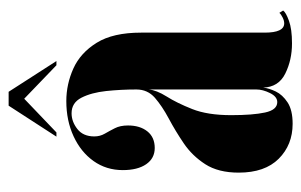

<svg xmlns="http://www.w3.org/2000/svg" viewBox="-149 -555 714 456"><g transform="rotate(-90 208.0 -327.0)"><path d="M142 11Q92 11 59 -22Q26 -55 26 -117Q26 -165.5 46 -196.5Q66 -227.5 95.5 -247.5Q125 -267.5 154.5 -283.2Q184 -299 203.8 -316.2Q223.5 -333.5 223.5 -360Q223.5 -396.5 219.8 -431.8Q216 -467 204 -490.5Q192 -514 167 -514Q147 -514 129.5 -500.2Q112 -486.5 112 -460Q112 -446.5 118.5 -435.2Q125 -424 131.5 -411.2Q138 -398.5 138 -380Q138 -351.5 124 -334Q110 -316.5 84.5 -316.5Q60 -316.5 46 -336.8Q32 -357 32 -392.5Q32 -431.5 53.5 -461.8Q75 -492 112.2 -509.2Q149.5 -526.5 196 -526.5Q236 -526.5 273.2 -509.8Q310.5 -493 334.5 -454.2Q358.5 -415.5 358.5 -349V-55.5Q358.5 -9 380.5 -9Q387 -9 394.5 -12.8Q402 -16.5 405.5 -20.5L411 -11.5Q406.5 -5 386.8 2.2Q367 9.5 333 9.5Q293.5 9.5 261.2 -6.5Q229 -22.5 228 -59Q226.5 -45.5 218.8 -29.2Q211 -13 192.8 -1Q174.5 11 142 11ZM193.5 -25.5Q206.5 -25.5 215 -42.8Q223.5 -60 223.5 -75V-331Q222 -312.5 206.8 -288.2Q191.5 -264 177 -227.5Q162.5 -191 162.5 -135Q162.5 -83.5 168.8 -54.5Q175 -25.5 193.5 -25.5ZM111.5 -550 185 -663.5H218L291 -550H281L201.5 -626.5L121.5 -550Z"/></g></svg>

Font: Imbue 100pt ExtraBold
Style: Regular
Weight: 800
Designer: Tyler Finck
Foundry: Etcetera Type Company
Version: Version 1.102; ttfautohint (v1.8.3)